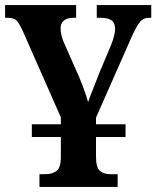

<svg xmlns="http://www.w3.org/2000/svg" viewBox="-20 -734 614 754"><path d="M135 0V-50H158Q185 -50 202 -62.5Q219 -75 219 -119V-196H105V-246H219V-273L70 -611Q56 -641 46 -652.5Q36 -664 11 -664H0V-714H279V-664H268Q243 -664 230.5 -653Q218 -642 218 -623Q218 -598 230 -569L291 -431Q303 -402 311 -379.5Q319 -357 326 -333Q334 -356 345.5 -384.5Q357 -413 369 -445L416 -557Q425 -579 428.5 -595Q432 -611 432 -620Q432 -645 417.5 -654.5Q403 -664 376 -664H360V-714H574V-664H564Q543 -664 530 -648.5Q517 -633 496 -587L357 -272V-246H473V-196H357V-120Q357 -75 373 -62.5Q389 -50 412 -50H442V0Z"/></svg>

Font: Noto Serif ExtraCondensed
Style: Bold
Weight: 700
Width: 2
Designer: Monotype Design Team
Foundry: Monotype Imaging Inc.
Version: Version 2.014; ttfautohint (v1.8.4.7-5d5b)